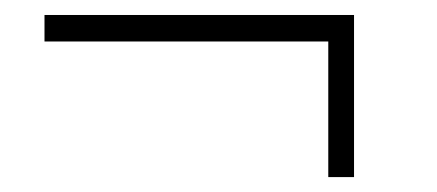

<svg xmlns="http://www.w3.org/2000/svg" viewBox="-20 -391 580 255"><path d="M450.2 -371.1V-155.8H416V-335.9H39.1V-371.1Z"/></svg>

Font: Montserrat Ultra Light
Style: Regular
Weight: 200
Designer: Julieta Ulanovsky
Foundry: Julieta Ulanovsky
Version: Version 3.001;PS 003.001;hotconv 1.0.70;makeotf.lib2.5.58329